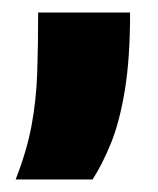

<svg xmlns="http://www.w3.org/2000/svg" viewBox="-20 -157 252 307"><path d="M5 130Q23 84 30.5 43.5Q38 3 39.5 -40.5Q41 -84 41 -137H188Q188 -63 179.5 -12Q171 39 157 73Q143 107 128 130Z"/></svg>

Font: Bricolage Grotesque 12pt ExtraBold
Style: Regular
Weight: 800
Designer: Mathieu Triay
Foundry: Atelier Triay
Version: Version 1.001; ttfautohint (v1.8.4.7-5d5b);gftools[0.9.33.de